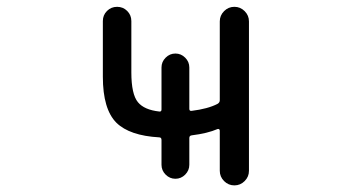

<svg xmlns="http://www.w3.org/2000/svg" viewBox="-20 -567 1040 566"><path d="M538.1 -246.1Q538.1 -239.3 544.9 -240.2Q592.8 -246.1 621.1 -260.7Q627.9 -264.6 627.9 -271.5V-503.9Q627.9 -521.5 640.6 -534.2Q653.3 -546.9 670.9 -546.9Q688.5 -546.9 701.2 -534.2Q713.9 -521.5 713.9 -503.9V-63.5Q713.9 -45.9 701.2 -33.2Q688.5 -20.5 670.9 -20.5Q653.3 -20.5 640.6 -33.2Q627.9 -45.9 627.9 -63.5V-181.6Q627.9 -184.6 626 -186Q624 -187.5 621.1 -186.5Q591.8 -173.8 544.9 -168Q538.1 -167 538.1 -160.2V-81.1Q538.1 -64.5 525.9 -52.2Q513.7 -40 497.1 -40Q480.5 -40 468.3 -52.2Q456.1 -64.5 456.1 -81.1V-154.3Q456.1 -162.1 449.2 -162.1Q362.3 -167 323.2 -205.1Q283.2 -245.1 283.2 -340.8V-504.9Q283.2 -522.5 295.4 -534.7Q307.6 -546.9 325.2 -546.9Q342.8 -546.9 355 -534.7Q367.2 -522.5 367.2 -504.9V-353.5Q367.2 -289.1 386.7 -265.6Q405.3 -243.2 449.2 -238.3Q456.1 -237.3 456.1 -244.1V-368.2Q456.1 -384.8 468.3 -397Q480.5 -409.2 497.1 -409.2Q513.7 -409.2 525.9 -397Q538.1 -384.8 538.1 -368.2Z"/></svg>

Font: Rounded Mgen+ 1mn regular
Style: Regular
Weight: 400
Designer: [Source Han Sans]
Ryoko NISHIZUKA  (kana & ideographs); Paul D. Hunt (Latin, Greek & Cyrillic); Wenlong ZHANG  (bopomofo
Version: Version 1.059.20150602